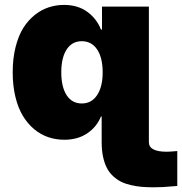

<svg xmlns="http://www.w3.org/2000/svg" viewBox="-20 -573 756 797"><path d="M617.9 204.5Q590.6 204.5 568.2 202.6Q545.8 200.6 522.9 195.3Q500 190 482.6 181.3Q465.2 172.6 449.6 158.2Q433.9 143.8 423.8 124.5Q413.7 105.1 407.8 77.9Q402 50.8 402 17V-89.5H399.1Q381.4 -45.8 342 -19.4Q302.6 7.1 247.2 7.1Q211.6 7.1 180 -3.7Q148.4 -14.6 121.4 -37.1Q94.5 -59.7 74.8 -92.3Q55 -125 43.9 -171.2Q32.7 -217.3 32.7 -272.7Q32.7 -330.3 44.6 -377.5Q56.5 -424.7 76.5 -456.7Q96.6 -488.6 124.1 -510.7Q151.6 -532.7 182.2 -542.6Q212.7 -552.6 245.7 -552.6Q303.3 -552.6 342.5 -523.8Q381.7 -495 399.1 -450.3H403.4V-545.5H598V17Q598 56.8 671.9 56.8Q684.7 56.8 715.9 54V198.9Q713.8 198.9 694.1 200.6Q674.4 202.4 656.1 203.5Q637.8 204.5 617.9 204.5ZM406.2 -272.7Q406.2 -333.5 383.2 -367.7Q360.1 -402 319.6 -402Q279.1 -402 256.7 -367.7Q234.4 -333.5 234.4 -272.7Q234.4 -212 256.7 -177.7Q279.1 -143.5 319.6 -143.5Q360.1 -143.5 383.2 -178.3Q406.2 -213.1 406.2 -272.7Z"/></svg>

Font: Karasuma Gothic
Style: Black
Weight: 900
Designer: Rasmus Andersson / Ryoko Nishizuka
Foundry: Genbu
Version: Version 1.00